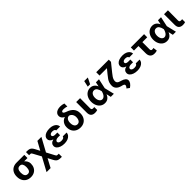

<svg xmlns="http://www.w3.org/2000/svg" viewBox="493 -2731 4897 4897"><g transform="rotate(-45 2941.0 -282.5)"><path d="M306.6 -513.7H586.9V-399.4H466.3Q503.4 -370.1 526.1 -328.9Q548.8 -287.6 548.8 -242.2V-232.4Q548.8 -164.1 520.3 -108.9Q491.7 -53.7 437.3 -22Q382.8 9.8 307.6 9.8Q229.5 9.8 173.1 -23.9Q116.7 -57.6 87.2 -116.9Q57.6 -176.3 57.6 -251V-262.7Q57.6 -335 86.9 -391.8Q116.2 -448.7 172.4 -481.2Q228.5 -513.7 306.6 -513.7ZM307.6 -104.5Q359.4 -104.5 382.3 -144.5Q405.3 -184.6 405.3 -251V-262.7Q405.3 -324.2 382.1 -361.8Q358.9 -399.4 306.6 -399.4Q252 -399.4 226.6 -361.3Q201.2 -323.2 201.2 -262.7V-251Q201.2 -184.6 226.6 -144.5Q252 -104.5 307.6 -104.5Z M876 -168.5 765.6 -372.1Q752 -397.5 744.9 -406.7Q737.8 -416 728.8 -418.5Q719.7 -420.9 698.2 -420.9H667V-533.2H698.2Q748.5 -533.2 780.3 -523.7Q812 -514.2 835.2 -491.5Q858.4 -468.8 881.8 -425.8L948.2 -298.8L1075.2 -530.3H1219.7L1021 -165.5L1130.9 41Q1142.6 63.5 1150.1 72.5Q1157.7 81.5 1167.5 84.2Q1177.2 86.9 1198.2 86.9H1229.5V199.2H1198.2Q1147 199.2 1115.2 190.2Q1083.5 181.2 1060.5 158.9Q1037.6 136.7 1014.6 93.8L947.3 -35.2L822.3 199.2H676.8Z M1390.1 -268.1Q1336.4 -283.2 1308.8 -314.9Q1281.2 -346.7 1281.2 -384.8Q1281.2 -432.6 1311.3 -467Q1341.3 -501.5 1394.8 -519.3Q1448.2 -537.1 1517.6 -537.1Q1580.6 -537.1 1630.9 -518.1Q1681.2 -499 1711.2 -463.4Q1741.2 -427.7 1744.1 -378.9H1603.5Q1600.6 -404.8 1575.9 -418.2Q1551.3 -431.6 1510.7 -431.6Q1481.9 -431.6 1461.4 -423.6Q1440.9 -415.5 1430.4 -402.3Q1419.9 -389.2 1419.9 -373Q1419.9 -348.6 1443.8 -334.5Q1467.8 -320.3 1510.7 -320.3H1585.9V-222.7H1510.7Q1468.8 -222.7 1439.7 -206.1Q1410.6 -189.5 1410.2 -158.2Q1410.6 -141.1 1422.6 -127.2Q1434.6 -113.3 1457 -105Q1479.5 -96.7 1510.7 -96.7Q1559.6 -96.7 1584.5 -110.8Q1609.4 -125 1613.3 -153.3H1752Q1749.5 -101.6 1717.5 -64.7Q1685.5 -27.8 1633.1 -9Q1580.6 9.8 1517.6 9.8Q1448.7 9.8 1392.8 -9.3Q1336.9 -28.3 1304.7 -63.2Q1272.5 -98.1 1272.5 -144.5Q1272.5 -189 1301.5 -221.4Q1330.6 -253.9 1390.1 -268.1Z M2107.4 -739.3Q2140.6 -739.3 2170.9 -734.1Q2201.2 -729 2235.4 -717.8V-609.4Q2211.4 -618.2 2180.2 -624.5Q2148.9 -630.9 2118.2 -630.9Q2043 -630.9 2043 -591.8Q2043 -576.7 2060.1 -562.3Q2077.1 -547.9 2118.2 -533.2Q2235.4 -493.7 2292 -426Q2348.6 -358.4 2348.6 -258.8V-250Q2348.6 -174.3 2317.9 -115.2Q2287.1 -56.2 2230.5 -23.2Q2173.8 9.8 2098.6 9.8Q2022.5 9.8 1965.1 -22.2Q1907.7 -54.2 1877 -111.6Q1846.2 -168.9 1846.7 -242.2V-251Q1846.2 -301.8 1866 -346.4Q1885.7 -391.1 1920.7 -421.6Q1955.6 -452.1 1999 -462.9L1998 -465.8Q1952.6 -489.3 1929.4 -522Q1906.2 -554.7 1906.2 -595.7Q1906.2 -639.2 1930.9 -671.6Q1955.6 -704.1 2001 -721.7Q2046.4 -739.3 2107.4 -739.3ZM2098.6 -104.5Q2149.9 -104.5 2178 -146.5Q2206.1 -188.5 2206.1 -257.8V-265.6Q2206.1 -299.8 2192.1 -331.5Q2178.2 -363.3 2153.6 -385.5Q2128.9 -407.7 2098.6 -414.1Q2064 -414.1 2039.1 -394.8Q2014.2 -375.5 2001.2 -341.8Q1988.3 -308.1 1988.3 -265.6V-257.8Q1988.3 -212.9 2001 -178.2Q2013.7 -143.6 2038.6 -124Q2063.5 -104.5 2098.6 -104.5Z M2615.2 -530.3 2613.3 -165Q2613.3 -134.3 2627 -122.8Q2640.6 -111.3 2668.9 -111.3Q2680.7 -111.3 2691.7 -112.3Q2702.6 -113.3 2710.9 -114.3V-7.8Q2674.3 5.9 2624 5.9Q2552.7 5.9 2513.7 -31.2Q2474.6 -68.4 2474.6 -147.5V-530.3Z M2749 -265.6Q2749 -344.7 2779.3 -406.5Q2809.6 -468.3 2862.5 -502.7Q2915.5 -537.1 2980.5 -537.1Q3043.9 -537.1 3090.3 -503.7Q3136.7 -470.2 3159.2 -412.1H3161.6L3186.5 -530.3H3296.9L3239.7 -265.1L3303.7 0H3192.4L3164.6 -121.1H3161.1Q3138.2 -60.5 3092 -24.7Q3045.9 11.2 2977.5 10.7Q2911.6 10.7 2859.6 -24.4Q2807.6 -59.6 2778.3 -122.6Q2749 -185.5 2749 -265.6ZM2998 -106.4Q3033.2 -106.4 3060.8 -130.6Q3088.4 -154.8 3105.7 -190.7Q3123 -226.6 3130.9 -263.7L3131.3 -265.1L3130.9 -266.6Q3118.2 -331.1 3087.6 -376.5Q3057.1 -421.9 3002.9 -421.9Q2968.3 -421.9 2942.6 -402.1Q2917 -382.3 2903.3 -347.2Q2889.6 -312 2889.6 -266.6Q2889.6 -220.7 2903.3 -184.1Q2917 -147.5 2941.7 -127Q2966.3 -106.4 2998 -106.4ZM2998 -763.7H3127.9L3046.9 -599.6H2961.9Z M3827.1 -627 3650.4 -408.2Q3612.8 -361.3 3592 -330.3Q3571.3 -299.3 3560.1 -268.3Q3548.8 -237.3 3548.8 -203.1Q3548.8 -171.4 3570.3 -148.2Q3591.8 -125 3631.8 -114.3L3669.9 -102.5Q3739.3 -83.5 3775.9 -51Q3812.5 -18.6 3812.5 23.4Q3812.5 64.5 3783 106.2Q3753.4 147.9 3698.2 185.5L3626 130.9Q3647.9 108.9 3658.9 87.9Q3669.9 66.9 3669.9 50.8Q3669.9 36.1 3655.5 24.7Q3641.1 13.2 3615.2 5.9L3580.1 -2.9Q3498 -23.4 3454.1 -69.6Q3410.2 -115.7 3410.2 -181.6Q3410.2 -239.7 3424.8 -284.2Q3439.5 -328.6 3465.6 -367.4Q3491.7 -406.2 3542 -466.8L3640.6 -586.9H3374V-707H3827.1Z M4022 -268.1Q3968.3 -283.2 3940.7 -314.9Q3913.1 -346.7 3913.1 -384.8Q3913.1 -432.6 3943.1 -467Q3973.1 -501.5 4026.6 -519.3Q4080.1 -537.1 4149.4 -537.1Q4212.4 -537.1 4262.7 -518.1Q4313 -499 4343 -463.4Q4373 -427.7 4376 -378.9H4235.4Q4232.4 -404.8 4207.8 -418.2Q4183.1 -431.6 4142.6 -431.6Q4113.8 -431.6 4093.3 -423.6Q4072.8 -415.5 4062.3 -402.3Q4051.8 -389.2 4051.8 -373Q4051.8 -348.6 4075.7 -334.5Q4099.6 -320.3 4142.6 -320.3H4217.8V-222.7H4142.6Q4100.6 -222.7 4071.5 -206.1Q4042.5 -189.5 4042 -158.2Q4042.5 -141.1 4054.4 -127.2Q4066.4 -113.3 4088.9 -105Q4111.3 -96.7 4142.6 -96.7Q4191.4 -96.7 4216.3 -110.8Q4241.2 -125 4245.1 -153.3H4383.8Q4381.3 -101.6 4349.4 -64.7Q4317.4 -27.8 4264.9 -9Q4212.4 9.8 4149.4 9.8Q4080.6 9.8 4024.7 -9.3Q3968.8 -28.3 3936.5 -63.2Q3904.3 -98.1 3904.3 -144.5Q3904.3 -189 3933.3 -221.4Q3962.4 -253.9 4022 -268.1Z M4923.8 -417H4749V-159.2Q4749 -129.4 4760.7 -117.4Q4772.5 -105.5 4794.9 -105.5Q4809.1 -105.5 4815.7 -106.9Q4822.3 -108.4 4842.8 -113.3L4857.4 -5.9Q4835.9 2.9 4814.9 6.3Q4793.9 9.8 4765.6 9.8Q4689.9 9.8 4649.2 -33Q4608.4 -75.7 4608.4 -160.2V-417H4445.3V-530.3H4923.8Z M4987.3 -265.6Q4987.3 -344.7 5017.6 -406.5Q5047.9 -468.3 5100.8 -502.7Q5153.8 -537.1 5218.8 -537.1Q5282.2 -537.1 5328.6 -503.7Q5375 -470.2 5397.5 -412.1H5399.9L5424.8 -530.3H5535.2L5478 -265.1L5542 0H5430.7L5402.8 -121.1H5399.4Q5376.5 -60.5 5330.3 -24.7Q5284.2 11.2 5215.8 10.7Q5149.9 10.7 5097.9 -24.4Q5045.9 -59.6 5016.6 -122.6Q4987.3 -185.5 4987.3 -265.6ZM5236.3 -106.4Q5271.5 -106.4 5299.1 -130.6Q5326.7 -154.8 5344 -190.7Q5361.3 -226.6 5369.1 -263.7L5369.6 -265.1L5369.1 -266.6Q5356.4 -331.1 5325.9 -376.5Q5295.4 -421.9 5241.2 -421.9Q5206.5 -421.9 5180.9 -402.1Q5155.3 -382.3 5141.6 -347.2Q5127.9 -312 5127.9 -266.6Q5127.9 -220.7 5141.6 -184.1Q5155.3 -147.5 5179.9 -127Q5204.6 -106.4 5236.3 -106.4Z M5784.2 -530.3 5782.2 -165Q5782.2 -134.3 5795.9 -122.8Q5809.6 -111.3 5837.9 -111.3Q5849.6 -111.3 5860.6 -112.3Q5871.6 -113.3 5879.9 -114.3V-7.8Q5843.3 5.9 5793 5.9Q5721.7 5.9 5682.6 -31.2Q5643.6 -68.4 5643.6 -147.5V-530.3Z"/></g></svg>

Font: Pretendard Std
Style: Bold
Weight: 700
Designer: Base glyphs from Inter by Rasmus Andersson; Hangeul glyphs from Noto Sans CJK(Source Han Sans) by Jang Soo-young and Kan
Foundry: Kil Hyung-jin
Version: Version 1.309